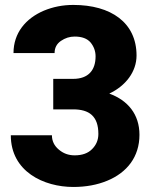

<svg xmlns="http://www.w3.org/2000/svg" viewBox="-20 -741 620 771"><path d="M273.9 -301.8C337.9 -301.8 375 -274.9 375 -203.1C375 -179.2 366.7 -159.2 350.1 -142.6C333.5 -125.5 310.1 -117.2 279.8 -117.2C254.9 -117.2 233.9 -125 215.8 -140.6C197.8 -155.8 188.5 -174.8 188.5 -197.8H23.4C23.4 -51.8 156.2 9.8 274.4 9.8C324.7 9.8 370.1 1.5 410.2 -15.1C490.2 -47.9 540 -111.3 540 -199.7C540 -281.7 493.7 -337.9 418.9 -365.2C485.4 -396.5 528.3 -453.6 528.3 -518.1C528.3 -650.4 425.3 -721.2 274.4 -721.2C231.9 -721.2 192.9 -713.4 156.2 -698.2C83 -667 34.2 -608.4 34.2 -527.8H199.2C199.2 -548.8 207.5 -564.9 224.6 -576.7C241.7 -588.4 259.8 -594.2 279.8 -594.2C308.6 -594.2 330.1 -586.4 343.8 -570.3C356.9 -554.2 363.8 -535.6 363.8 -514.6C363.8 -459.5 335 -424.3 273.9 -424.3H193.8V-301.8Z"/></svg>

Font: Vazirmatn Black
Style: Regular
Weight: 900
Designer: Saber Rastikerdar
Foundry: Saber Rastikerdar
Version: Version 33.003